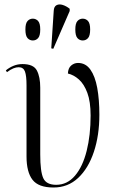

<svg xmlns="http://www.w3.org/2000/svg" viewBox="-20 -824 516 854"><path d="M218 10Q151 10 124.5 -24.5Q98 -59 98 -128V-445Q98 -487 91 -506Q84 -525 63 -525Q52 -525 39.5 -520Q27 -515 11 -503L6 -511Q22 -524 40.5 -531.5Q59 -539 80 -539Q129 -539 144 -510.5Q159 -482 159 -434V-137Q159 -61 172.5 -31.5Q186 -2 230 -2Q279 -2 313.5 -42.5Q348 -83 365.5 -153Q383 -223 383 -310Q383 -372 368.5 -411Q354 -450 331 -470.5Q308 -491 282 -497Q283 -521 296.5 -532.5Q310 -544 327 -544Q361 -544 382 -514.5Q403 -485 412.5 -433Q422 -381 422 -314Q422 -222 397.5 -148.5Q373 -75 327.5 -32.5Q282 10 218 10ZM217 -607 208 -609 219 -776Q220 -795 231.5 -801Q243 -807 259 -802Q275 -797 290 -785V-775ZM126 -644Q112 -644 102.5 -654.5Q93 -665 93 -693Q93 -720 102.5 -730.5Q112 -741 126 -741Q140 -741 149.5 -730.5Q159 -720 159 -693Q159 -665 149.5 -654.5Q140 -644 126 -644ZM348 -644Q334 -644 324.5 -654.5Q315 -665 315 -693Q315 -720 324.5 -730.5Q334 -741 348 -741Q362 -741 371.5 -730.5Q381 -720 381 -693Q381 -665 371.5 -654.5Q362 -644 348 -644Z"/></svg>

Font: Noto Serif Display Condensed Light
Style: Regular
Weight: 300
Width: 3
Designer: Monotype Design Team
Foundry: Monotype Imaging Inc.
Version: Version 2.009